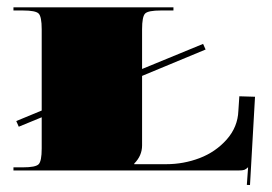

<svg xmlns="http://www.w3.org/2000/svg" viewBox="-20 -475 757 535"><path d="M32.3 -121.9 25.3 -137.7 96.2 -167V-393.4Q96.2 -428.8 87.6 -437.3Q79.1 -445.8 43.7 -445.8H17.5V-454.5H463.3V-445.8H428.3Q392.9 -445.8 384.4 -437.3Q375.9 -428.8 375.9 -393.4V-282.8L545.9 -352.7L552.9 -337L375.9 -263.5V-69.9Q375.9 -41.1 354 -19.2V-17.5H443.2Q491.7 -17.5 536.3 -34.5Q580.9 -51.6 611.7 -86.3Q642.5 -121.1 644.2 -166.1L646.9 -206.7L690.6 -205.4L676.6 40.6L667.8 40.2L671.3 -8.7H670.9Q665.6 -3.5 660.8 -1.7Q656 0 644.7 0H17.5V-8.7H43.7Q79.1 -8.7 87.6 -17.3Q96.2 -25.8 96.2 -61.2V-148.2Z"/></svg>

Font: FoglihtenBlackPcs
Style: BlackPcs
Weight: 900
Version: Version 0.75